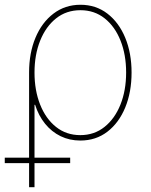

<svg xmlns="http://www.w3.org/2000/svg" viewBox="-27 -570 624 794"><path d="M93.3 204.1V-270Q93.3 -350.6 119.6 -413.8Q146 -477.1 194.1 -513.7Q242.2 -550.3 305.7 -550.3Q369.6 -550.3 417.2 -513.7Q464.8 -477.1 491 -413.6Q517.1 -350.1 517.1 -270Q517.1 -189.5 491 -125.7Q464.8 -62 417.2 -25.4Q369.6 11.2 305.2 11.2Q260.7 11.2 223.6 -6.8Q186.5 -24.9 159.4 -58.3Q132.3 -91.8 118.2 -136.7H115.7V204.1ZM305.2 -11.2Q362.8 -11.2 405.3 -45.2Q447.8 -79.1 471.2 -137.7Q494.6 -196.3 494.6 -270Q494.6 -343.8 471.4 -402.1Q448.2 -460.4 405.8 -494.1Q363.3 -527.8 305.7 -527.8Q247.6 -527.8 205.1 -494.1Q162.6 -460.4 139.2 -402.1Q115.7 -343.8 115.7 -270Q115.7 -196.3 138.9 -137.7Q162.1 -79.1 204.6 -45.2Q247.1 -11.2 305.2 -11.2ZM-7.3 104.5V82H263.2V104.5Z"/></svg>

Font: Inter 16pt Thin
Style: Regular
Weight: 250
Version: Version 4.001;git-66647c0bb